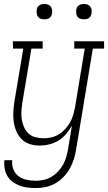

<svg xmlns="http://www.w3.org/2000/svg" viewBox="-20 -729 547 972"><path d="M161 223Q140 223 119 220.5Q98 218 78.5 210.5Q59 203 43 191Q27 179 17 161.5Q7 144 3.5 123.5Q0 103 2 82H42Q39 106 47.5 127.5Q56 149 73.5 162.5Q91 176 114 181Q137 186 161 186Q181 186 201.5 181.5Q222 177 240.5 166Q259 155 274.5 138.5Q290 122 300 103.5Q310 85 315.5 65Q321 45 325 24L344 -93Q332 -71 315 -51Q298 -31 276 -17.5Q254 -4 229.5 2Q205 8 181 8Q155 8 131 0.5Q107 -7 90 -24Q73 -41 63 -64Q53 -87 49.5 -112Q46 -137 47.5 -163Q49 -189 53 -215L98 -483H46L45 -520H196V-483H139L93 -209Q90 -188 88.5 -166.5Q87 -145 90 -125Q93 -105 101.5 -86Q110 -67 124 -53.5Q138 -40 158.5 -34.5Q179 -29 201 -29Q220 -29 240 -33.5Q260 -38 278 -49Q296 -60 310.5 -76Q325 -92 335 -110Q345 -128 350.5 -147.5Q356 -167 360 -187L409 -483H356V-520H507V-483H450L365 30Q361 55 353 79.5Q345 104 332 126.5Q319 149 300.5 168Q282 187 258.5 200Q235 213 210.5 218Q186 223 161 223ZM405 -631Q395 -631 386.5 -634Q378 -637 372.5 -644Q367 -651 366 -660.5Q365 -670 366 -680Q367 -686 370 -692Q373 -698 379 -702Q385 -706 391.5 -707.5Q398 -709 404 -709Q414 -709 422.5 -706Q431 -703 436.5 -696Q442 -689 443.5 -679.5Q445 -670 443 -660Q442 -654 439 -648Q436 -642 430.5 -638Q425 -634 418 -632.5Q411 -631 405 -631ZM205 -631Q195 -631 186.5 -634Q178 -637 172.5 -644Q167 -651 166 -660.5Q165 -670 166 -680Q167 -686 170 -692Q173 -698 179 -702Q185 -706 191.5 -707.5Q198 -709 204 -709Q214 -709 222.5 -706Q231 -703 236.5 -696Q242 -689 243.5 -679.5Q245 -670 243 -660Q242 -654 239 -648Q236 -642 230.5 -638Q225 -634 218 -632.5Q211 -631 205 -631Z"/></svg>

Font: Iosevka Curly Slab Extralight
Style: Italic
Weight: 200
Italic angle: -9°
Monospace: yes
Designer: Belleve Invis
Foundry: Belleve Invis
Version: Version 22.1.2; ttfautohint (v1.8.4)